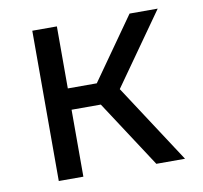

<svg xmlns="http://www.w3.org/2000/svg" viewBox="-66 -621 733 692"><g transform="rotate(-10 300.0 -275.0)"><path d="M95 0V-550H185V-323H291L451 -550H554L369 -288L557 0H452L292 -245H185V0Z"/></g></svg>

Font: NKDuy Mono
Style: Regular
Weight: 400
Monospace: yes
Designer: NKDuy
Foundry: NKDuy
Version: Version 2.251; ttfautohint (v1.8.4.7-5d5b)